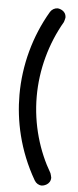

<svg xmlns="http://www.w3.org/2000/svg" viewBox="-54 -786 333 820"><g transform="rotate(5 112.0 -376.0)"><path d="M160 -756C147 -756 135 -749 128 -738C63 -628 29 -501 29 -374C29 -266 54 -139 126 -15C133 -3 145 4 158 4C163 4 195 -2 195 -33C195 -35 191 -50 190 -52C138 -140 103 -252 103 -374C103 -488 134 -602 191 -700C192 -702 196 -717 196 -719C196 -753 160 -756 160 -756Z"/></g></svg>

Font: LS
Style: RegularAlt
Weight: 500
Designer: BSozoo
Foundry: BSozoo
Version: Version 001.000